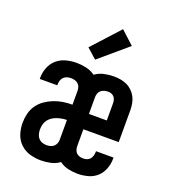

<svg xmlns="http://www.w3.org/2000/svg" viewBox="-141 -878 882 990"><g transform="rotate(20 300.0 -382.5)"><path d="M196 8Q166 8 136 -0.5Q106 -9 83.5 -30.5Q61 -52 51.5 -81.5Q42 -111 42 -142Q42 -167 48 -192.5Q54 -218 69 -239.5Q84 -261 105.5 -276Q127 -291 151 -300.5Q175 -310 200.5 -314Q226 -318 252 -318V-394Q252 -405 248.5 -415Q245 -425 237 -432Q229 -439 218.5 -441.5Q208 -444 198 -444Q187 -444 176 -440.5Q165 -437 157.5 -429Q150 -421 147 -410Q144 -399 144 -388Q144 -387 144 -386.5Q144 -386 144 -385H48Q48 -387 48 -389Q48 -391 48 -393Q48 -421 59 -448.5Q70 -476 91.5 -494.5Q113 -513 141 -520.5Q169 -528 198 -528Q225 -528 252 -522Q279 -516 301 -500Q323 -516 349.5 -522Q376 -528 403 -528Q422 -528 440 -525Q458 -522 474.5 -514.5Q491 -507 504.5 -494Q518 -481 526.5 -465Q535 -449 538.5 -430.5Q542 -412 542 -394V-218H348V-126Q348 -116 351 -106Q354 -96 361 -89Q368 -82 378 -79Q388 -76 398 -76Q409 -76 419 -79.5Q429 -83 435.5 -91Q442 -99 445 -109.5Q448 -120 448 -131Q448 -131 448 -132Q448 -133 448 -134H544Q544 -132 544 -130Q544 -128 544 -126Q544 -98 533.5 -71Q523 -44 502.5 -25.5Q482 -7 454 0.5Q426 8 398 8Q372 8 345.5 2Q319 -4 298 -20Q277 -4 250 2Q223 8 196 8ZM446 -302V-394Q446 -403 444 -412.5Q442 -422 436 -429.5Q430 -437 421 -440.5Q412 -444 403 -444Q392 -444 381.5 -441Q371 -438 363 -431.5Q355 -425 351.5 -415Q348 -405 348 -394V-302ZM196 -76Q207 -76 217.5 -78.5Q228 -81 236 -88Q244 -95 248 -105Q252 -115 252 -126V-234Q238 -234 224.5 -231.5Q211 -229 198 -224.5Q185 -220 173 -212Q161 -204 153 -193Q145 -182 141.5 -168.5Q138 -155 138 -141Q138 -129 141 -116.5Q144 -104 152 -94.5Q160 -85 172 -80.5Q184 -76 196 -76ZM282 -576 228 -624 364 -773 436 -707Z"/></g></svg>

Font: Zed Mono Medium Extended
Style: Regular
Weight: 500
Width: 7
Monospace: yes
Designer: Belleve Invis
Foundry: Belleve Invis
Version: Version 1.0.0; ttfautohint (v1.8.4)